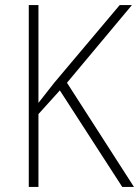

<svg xmlns="http://www.w3.org/2000/svg" viewBox="-20 -734 546 754"><path d="M506 0 243 -409 498 -714H450L193 -409C168 -377 147 -351 131 -330V-714H93V0H131V-286L215 -379L460 0Z"/></svg>

Font: Noto Sans Devanagari SemiCondensed ExtraLight
Style: Regular
Weight: 200
Width: 4
Designer: Jelle Bosma - Monotype Design Team
Foundry: Monotype Imaging Inc.
Version: Version 2.004